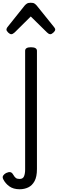

<svg xmlns="http://www.w3.org/2000/svg" viewBox="-94 -859 422 1398"><path d="M49 519Q3 519 -26.5 497.5Q-56 476 -71 445Q-78 430 -70.5 419Q-63 408 -50 401Q-31 392 -19 394.5Q-7 397 1 411Q12 430 21.5 437Q31 444 49 444Q73 444 81 424.5Q89 405 89 376V-489Q89 -502 99.5 -508.5Q110 -515 131 -515Q153 -515 164 -508.5Q175 -502 175 -489V372Q175 428 157.5 460Q140 492 111.5 505.5Q83 519 49 519ZM-12 -610Q-22 -610 -34.5 -622Q-47 -634 -47 -644Q-47 -647 -46 -650Q-45 -653 -41 -660L86 -819Q92 -826 101.5 -832.5Q111 -839 130 -839Q149 -839 158 -832.5Q167 -826 173 -819L301 -660Q306 -653 307 -650Q308 -647 308 -644Q308 -634 295 -622Q282 -610 273 -610Q266 -610 260 -613.5Q254 -617 248 -623L130 -739L13 -623Q6 -617 0 -613.5Q-6 -610 -12 -610Z"/></svg>

Font: Playwrite ES Deco
Style: Regular
Weight: 400
Designer: Veronika Burian, José Scaglione
Foundry: TypeTogether
Version: Version 1.002